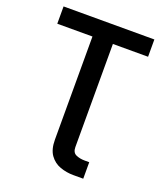

<svg xmlns="http://www.w3.org/2000/svg" viewBox="-165 -837 990 1153"><g transform="rotate(20 330.0 -261.0)"><path d="M504.6 204.5H441.4Q396.7 204.5 356.2 190Q315.7 175.4 290.1 139.9Q264.6 104.4 264.6 41.9V-616.8H39.8V-727.3H620V-616.8H395.2V41.9Q395.2 77.1 419.7 88.1Q444.2 99.1 475.1 99.1H504.6Z"/></g></svg>

Font: Linik Sans SemiBold
Style: Regular
Weight: 600
Designer: Rasmus Andersson (font), Cristiano Sobral (main changes)
Foundry: rsms
Version: Version 3.018;June 1, 2022;FontCreator 14.0.0.2814 64-bit; t